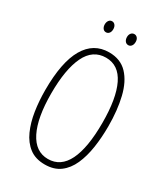

<svg xmlns="http://www.w3.org/2000/svg" viewBox="-216 -982 952 1089"><g transform="rotate(30 259.5 -437.5)"><path d="M466 -358Q466 -285 456 -218.5Q446 -152 423 -100.5Q400 -49 360.5 -19.5Q321 10 261 10Q200 10 160 -20.5Q120 -51 96.5 -103.5Q73 -156 63 -221.5Q53 -287 53 -358Q53 -541 106.5 -632.5Q160 -724 261 -724Q336 -724 381 -676.5Q426 -629 446 -546Q466 -463 466 -358ZM92 -358Q92 -199 135.5 -112.5Q179 -26 261 -26Q344 -26 385.5 -110.5Q427 -195 427 -358Q427 -518 385.5 -603.5Q344 -689 261 -689Q175 -689 133.5 -602.5Q92 -516 92 -358ZM159 -849Q159 -864 166.5 -874.5Q174 -885 187 -885Q199 -885 207 -875Q215 -865 215 -849Q215 -832 207 -822.5Q199 -813 187 -813Q174 -813 166.5 -823.5Q159 -834 159 -849ZM304 -850Q304 -865 312 -875Q320 -885 333 -885Q345 -885 353 -875.5Q361 -866 361 -850Q361 -833 353 -823Q345 -813 333 -813Q320 -813 312 -823.5Q304 -834 304 -850Z"/></g></svg>

Font: Noto Sans Devanagari ExtraCondensed ExtraLight
Style: Regular
Weight: 200
Width: 2
Designer: Jelle Bosma - Monotype Design Team
Foundry: Monotype Imaging Inc.
Version: Version 2.004; ttfautohint (v1.8.4.7-5d5b)